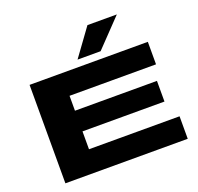

<svg xmlns="http://www.w3.org/2000/svg" viewBox="-156 -1113 1324 1283"><g transform="rotate(-20 505.5 -471.5)"><path d="M95 0V-700H936V-540H321V-434H904V-287H321V-160H965V0ZM454 -749 595 -943H804L618 -749Z"/></g></svg>

Font: Georama ExtraExtended
Style: Bold
Weight: 700
Width: 8
Designer: Jean-Baptiste Levee
Foundry: Production Type
Version: Version 1.000